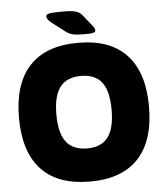

<svg xmlns="http://www.w3.org/2000/svg" viewBox="-59 -927 849 987"><g transform="rotate(-5 365.5 -433.5)"><path d="M366 8Q200 8 115 -83Q30 -174 30 -350Q30 -526 115 -617Q200 -708 366 -708Q531 -708 616 -617Q701 -526 701 -350Q701 -174 616 -83Q531 8 366 8ZM366 -163Q439 -163 473.5 -208.5Q508 -254 508 -350Q508 -447 473.5 -492Q439 -537 366 -537Q293 -537 258 -492Q223 -447 223 -350Q223 -254 258 -208.5Q293 -163 366 -163ZM405 -749Q364 -749 344.5 -753.5Q325 -758 310 -769L242 -821Q226 -834 220.5 -842.5Q215 -851 215 -857Q215 -868 234 -871.5Q253 -875 301 -875Q349 -875 369.5 -868.5Q390 -862 403 -845L447 -790Q456 -780 458 -773.5Q460 -767 460 -763Q460 -757 450.5 -753Q441 -749 405 -749Z"/></g></svg>

Font: Asap Black
Style: Regular
Weight: 900
Designer: Pablo Cosgaya
Foundry: Omnibus-Type
Version: Version 3.001; ttfautohint (v1.8.4.7-5d5b)